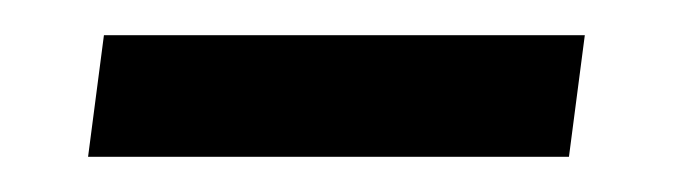

<svg xmlns="http://www.w3.org/2000/svg" viewBox="-20 -763 382 109"><path d="M303 -674H30L39 -743H312Z"/></svg>

Font: Yekcdsyqcyvpieeyorgstswgcgt
Style: Regular
Weight: 400
Italic angle: -8°
Designer: Carrois Corporate & Edenspiekermann
Foundry: Carrois Corporate GbR & Edenspiekermann AG
Version: Version 2.001